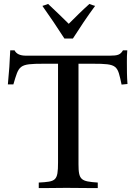

<svg xmlns="http://www.w3.org/2000/svg" viewBox="-20 -956 693 976"><path d="M434.5 -936C396.5 -902 362.5 -868 329.5 -835C295.5 -868 261.5 -902 224.5 -936C214.5 -932 205.5 -929 195.5 -926C234.5 -871 271.5 -816 307.5 -760H350.5C386.5 -816 422.5 -871 463.5 -926C453.5 -929 443.5 -932 434.5 -936ZM628 -529C625 -567 625 -605 625 -640C625 -661 625 -680 627 -700H605C592 -678 579 -673 538 -673H112C82 -673 63 -682 54 -700H32C30 -644 26 -588 20 -527H48C77 -624 74 -632 202 -632H275V-131C275 -35 264 -33 177 -28V0H212C247 0 279 -1 317 -1C358 -1 400 0 441 0H477V-28C392 -34 379 -40 379 -122V-632H452C579 -632 577 -624 598 -526Z"/></svg>

Font: Sibila
Style: Regular
Weight: 400
Designer: Stefan Peev
Foundry: Context Ltd
Version: Version 1.000